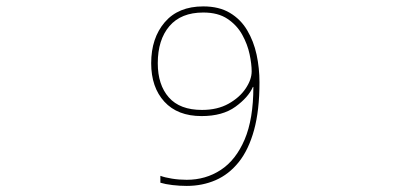

<svg xmlns="http://www.w3.org/2000/svg" viewBox="-20 -681 1310 612"><path d="M575.2 -88.4Q625 -88.4 667.2 -106.7Q709.5 -125 741 -164.3Q772.5 -203.6 789.8 -266.4Q807.1 -329.1 807.1 -418.5Q807.1 -463.9 797.9 -506.8Q788.6 -549.8 767.8 -584.7Q747.1 -619.6 712.6 -640.1Q678.2 -660.6 627.9 -660.6Q548.3 -660.6 505.1 -610.1Q461.9 -559.6 461.9 -479.5Q461.9 -402.8 503.9 -356.9Q545.9 -311 622.6 -311Q689.5 -311 730.5 -340.8Q771.5 -370.6 786.1 -403.8H787.6Q787.6 -301.8 759.8 -236.3Q731.9 -170.9 683.8 -139.4Q635.7 -107.9 575.2 -107.9Q550.8 -107.9 528.1 -111.6Q505.4 -115.2 491.2 -120.6V-98.6Q506.8 -93.8 529.8 -91.1Q552.7 -88.4 575.2 -88.4ZM624 -330.6Q553.2 -330.6 518.1 -370.6Q482.9 -410.6 482.9 -479.5Q482.9 -554.2 520 -597.7Q557.1 -641.1 627.9 -641.1Q675.3 -641.1 705.3 -620.8Q735.4 -600.6 752.2 -570.1Q769 -539.6 775.6 -508.1Q782.2 -476.6 782.2 -453.6Q782.2 -427.2 762.9 -398.7Q743.7 -370.1 708.3 -350.3Q672.9 -330.6 624 -330.6Z"/></svg>

Font: Noto Emoji Light
Style: Regular
Weight: 300
Designer: Google, Inc.
Foundry: Google, Inc.
Version: Version 2.001